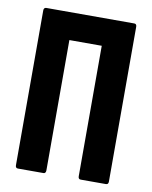

<svg xmlns="http://www.w3.org/2000/svg" viewBox="-77 -713 610 771"><g transform="rotate(10 228.5 -327.5)"><path d="M49 0Q39 0 39 -12V-643Q39 -655 50 -655H408Q418 -655 418 -643V-12Q418 0 408 0H305Q295 0 295 -12V-544H163V-13Q163 0 153 0Z"/></g></svg>

Font: Sofia Sans Extra Condensed ExtraBold
Style: Regular
Weight: 800
Designer: Botio Nikoltchev, Ani Petrova
Foundry: lettersoup
Version: Version 4.101; ttfautohint (v1.8.4.7-5d5b)